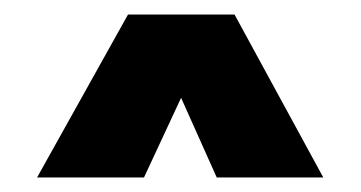

<svg xmlns="http://www.w3.org/2000/svg" viewBox="-20 -734 496 264"><path d="M31 -490 156 -714H302.5L424.5 -490H278L229 -599.5L178 -490Z"/></svg>

Font: Tourney Expanded Black
Style: Regular
Weight: 900
Width: 7
Designer: Tyler Finck
Foundry: Etcetera Type Co
Version: Version 1.010; ttfautohint (v1.8.3)